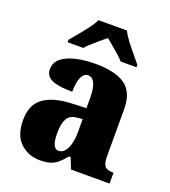

<svg xmlns="http://www.w3.org/2000/svg" viewBox="-141 -869 869 982"><g transform="rotate(20 294.0 -378.0)"><path d="M187 10Q126 10 82 -30.5Q38 -71 38 -155Q38 -237 90 -276Q142 -315 246 -319L322 -322V-375Q322 -483 273 -483Q251 -483 238 -456Q225 -429 225 -376Q150 -376 114 -392Q78 -408 78 -445Q78 -483 107 -506Q136 -529 184 -540Q232 -551 289 -551Q397 -551 451 -513Q505 -475 505 -382V-129Q505 -89 517 -74Q529 -59 561 -59H565V0H355L332 -59H322Q301 -33 283 -18Q265 -3 242.5 3.5Q220 10 187 10ZM261 -68Q289 -68 306 -101.5Q323 -135 323 -191V-263L294 -260Q255 -257 240 -230Q225 -203 225 -151Q225 -68 261 -68ZM116 -619Q131 -638 153 -664Q175 -690 195.5 -717Q216 -744 226 -766H381Q391 -744 411.5 -717Q432 -690 454 -664Q476 -638 491 -619V-606H405Q397 -616 378 -633Q359 -650 338 -667.5Q317 -685 303 -697Q288 -685 268 -668Q248 -651 229.5 -634.5Q211 -618 202 -606H116Z"/></g></svg>

Font: Noto Serif SemiCondensed Black
Style: Regular
Weight: 900
Width: 4
Designer: Monotype Design Team
Foundry: Monotype Imaging Inc.
Version: Version 2.014; ttfautohint (v1.8.4.7-5d5b)